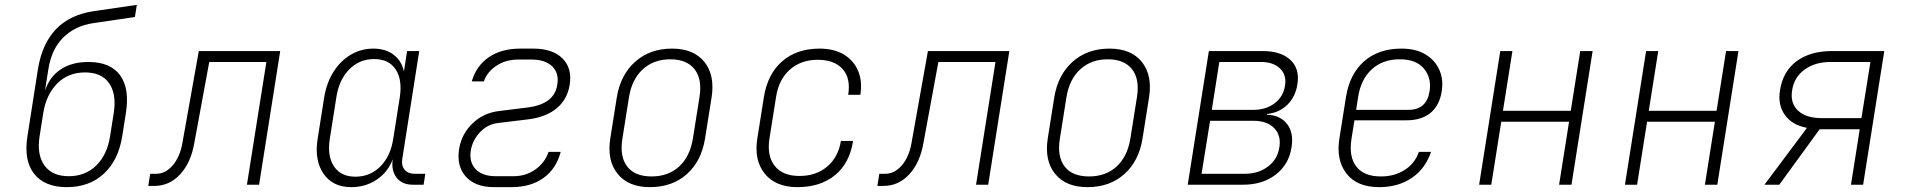

<svg xmlns="http://www.w3.org/2000/svg" viewBox="-20 -760 7840 790"><path d="M255 10Q163 10 120 -45.5Q77 -101 93 -200L136 -475Q170 -685 365 -714L543 -740L535 -690L365 -665Q289 -654 240.5 -606Q192 -558 179 -475L165 -386Q183 -443 229 -474Q275 -505 344 -505Q434 -505 474 -450.5Q514 -396 498 -295L483 -200Q467 -100 407 -45Q347 10 255 10ZM263 -35Q331 -35 376 -79Q421 -123 433 -200L448 -295Q460 -373 429 -417.5Q398 -462 330 -462Q260 -462 215 -416Q170 -370 158 -295L143 -200Q131 -123 163 -79Q195 -35 263 -35Z M590 5 598 -45H623Q661 -45 690.5 -79.5Q720 -114 730 -169L798 -550H1133L1046 0H996L1076 -505H841L779 -169Q765 -90 721 -42.5Q677 5 615 5Z M1425 10Q1349 10 1311 -45.5Q1273 -101 1287 -189L1314 -360Q1324 -420 1352.5 -465Q1381 -510 1423.5 -535Q1466 -560 1516 -560Q1567 -560 1600 -534.5Q1633 -509 1642 -466L1655 -550H1705L1635 -105Q1631 -78 1645 -61.5Q1659 -45 1685 -45H1730L1723 0H1678Q1634 0 1611.5 -29.5Q1589 -59 1596 -105Q1577 -53 1531 -21.5Q1485 10 1425 10ZM1442 -33Q1503 -33 1545 -75Q1587 -117 1598 -189L1625 -360Q1636 -432 1608 -474.5Q1580 -517 1519 -517Q1459 -517 1417 -474.5Q1375 -432 1364 -360L1337 -189Q1326 -117 1354.5 -75Q1383 -33 1442 -33Z M2085 10H2012Q1936 10 1897 -33Q1858 -76 1869 -147Q1879 -208 1923.5 -251.5Q1968 -295 2032 -303L2153 -318Q2206 -325 2236.5 -348Q2267 -371 2273 -412Q2281 -459 2252 -487Q2223 -515 2167 -515H2113Q2061 -515 2022.5 -489.5Q1984 -464 1971 -425H1921Q1940 -490 1992 -525Q2044 -560 2120 -560H2174Q2254 -560 2294.5 -519.5Q2335 -479 2324 -411Q2314 -350 2270 -314Q2226 -278 2154 -269L2030 -254Q1986 -249 1955 -216Q1924 -183 1917 -140Q1910 -92 1937.5 -63.5Q1965 -35 2020 -35H2093Q2145 -35 2184 -63.5Q2223 -92 2237 -135H2287Q2269 -66 2216.5 -28Q2164 10 2085 10Z M2654 10Q2566 10 2521.5 -44.5Q2477 -99 2491 -190L2518 -360Q2533 -452 2593.5 -506Q2654 -560 2745 -560Q2834 -560 2878 -505.5Q2922 -451 2908 -360L2881 -190Q2866 -97 2806 -43.5Q2746 10 2654 10ZM2661 -34Q2730 -34 2774.5 -75Q2819 -116 2831 -190L2858 -360Q2870 -434 2838 -475Q2806 -516 2738 -516Q2670 -516 2625 -475Q2580 -434 2568 -360L2541 -190Q2529 -116 2560.5 -75Q2592 -34 2661 -34Z M3261 10Q3172 10 3127 -45Q3082 -100 3096 -190L3123 -360Q3138 -455 3198 -507.5Q3258 -560 3352 -560Q3411 -560 3451.5 -536Q3492 -512 3510.5 -469Q3529 -426 3520 -370H3470Q3481 -438 3447 -476Q3413 -514 3344 -514Q3276 -514 3230 -473.5Q3184 -433 3173 -360L3146 -190Q3135 -118 3168 -77Q3201 -36 3269 -36Q3338 -36 3383.5 -74.5Q3429 -113 3440 -180H3490Q3476 -89 3416 -39.5Q3356 10 3261 10Z M3590 5 3598 -45H3623Q3661 -45 3690.5 -79.5Q3720 -114 3730 -169L3798 -550H4133L4046 0H3996L4076 -505H3841L3779 -169Q3765 -90 3721 -42.5Q3677 5 3615 5Z M4454 10Q4366 10 4321.5 -44.5Q4277 -99 4291 -190L4318 -360Q4333 -452 4393.5 -506Q4454 -560 4545 -560Q4634 -560 4678 -505.5Q4722 -451 4708 -360L4681 -190Q4666 -97 4606 -43.5Q4546 10 4454 10ZM4461 -34Q4530 -34 4574.5 -75Q4619 -116 4631 -190L4658 -360Q4670 -434 4638 -475Q4606 -516 4538 -516Q4470 -516 4425 -475Q4380 -434 4368 -360L4341 -190Q4329 -116 4360.5 -75Q4392 -34 4461 -34Z M4867 0 4954 -550H5175Q5251 -550 5290 -513Q5329 -476 5318 -412Q5310 -361 5276.5 -328.5Q5243 -296 5193 -291V-288Q5248 -286 5276 -249.5Q5304 -213 5294 -153Q5283 -83 5229 -41.5Q5175 0 5095 0ZM4966 -308H5137Q5189 -308 5224.5 -335Q5260 -362 5267 -406Q5275 -450 5247.5 -477.5Q5220 -505 5168 -505H4997ZM4924 -45H5102Q5158 -45 5197.5 -75Q5237 -105 5244 -154Q5252 -203 5222.5 -233Q5193 -263 5137 -263H4959Z M5655 10Q5563 10 5520 -46Q5477 -102 5491 -190L5518 -360Q5533 -455 5592.5 -507.5Q5652 -560 5746 -560Q5806 -560 5845.5 -536Q5885 -512 5902.5 -472Q5920 -432 5912 -384Q5903 -326 5866 -295.5Q5829 -265 5767 -265H5553L5541 -190Q5529 -117 5560 -75.5Q5591 -34 5662 -34Q5718 -34 5760 -61Q5802 -88 5818 -135H5868Q5845 -66 5789 -28Q5733 10 5655 10ZM5560 -308H5775Q5850 -308 5862 -384Q5871 -438 5839.5 -477Q5808 -516 5739 -516Q5669 -516 5624 -474.5Q5579 -433 5568 -360Z M6066 0 6153 -550H6203L6164 -304H6443L6482 -550H6533L6446 0H6395L6436 -259H6157L6116 0Z M6666 0 6753 -550H6803L6764 -304H7043L7082 -550H7133L7046 0H6995L7036 -259H6757L6716 0Z M7240 0 7415 -234Q7354 -245 7324 -287Q7294 -329 7304 -389Q7316 -466 7372 -508Q7428 -550 7519 -550H7733L7646 0H7596L7632 -228H7467L7301 0ZM7475 -274H7639L7676 -505H7512Q7448 -505 7405 -473.5Q7362 -442 7354 -389Q7345 -336 7378 -305Q7411 -274 7475 -274Z"/></svg>

Font: JetBrains Mono Thin
Style: Italic
Weight: 100
Italic angle: -9°
Monospace: yes
Designer: Philipp Nurullin, Konstantin Bulenkov
Foundry: JetBrains
Version: Version 2.305; ttfautohint (v1.8.4.7-5d5b)